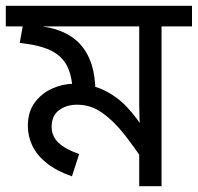

<svg xmlns="http://www.w3.org/2000/svg" viewBox="-30 -642 682 662"><path d="M632 -622V-551H527V0H450V-135L468 -82Q433 -135 397.5 -180Q362 -225 322.5 -253Q283 -281 236 -281Q199 -281 173.5 -262Q148 -243 148 -205Q148 -172 172 -149.5Q196 -127 243 -111L218 -34Q164 -53 130.5 -80Q97 -107 81.5 -139.5Q66 -172 66 -208Q66 -256 89.5 -288Q113 -320 149.5 -336.5Q186 -353 223 -353Q283 -353 328.5 -331Q374 -309 408.5 -272Q443 -235 471 -189L454 -186Q452 -209 451 -232.5Q450 -256 450 -281V-551H-10V-622ZM299 -323Q299 -317 298.5 -311Q298 -305 297 -299L221 -322Q219 -380 201 -415Q183 -450 144 -468.5Q105 -487 38 -494L51 -566L97 -553Q145 -549 182.5 -533.5Q220 -518 246 -490Q272 -462 285.5 -420.5Q299 -379 299 -323Z"/></svg>

Font: ubangla05
Style: Book
Weight: 400
Designer: Jelle Bosma - Monotype Design Team
Foundry: Monotype Imaging Inc.
Version: Version 2.003